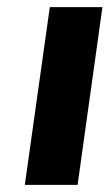

<svg xmlns="http://www.w3.org/2000/svg" viewBox="-20 -520 308 540"><path d="M198.2 0H49.8L120.1 -500H268.1Z"/></svg>

Font: Fivo Sans
Style: Italic
Weight: 700
Designer: Alexander Slobzheninov
Foundry: Alexander Slobzheninov
Version: 1.0